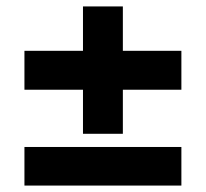

<svg xmlns="http://www.w3.org/2000/svg" viewBox="-20 -577 640 597"><path d="M238 -161V-298H56V-419H238V-557H362V-419H544V-298H362V-161ZM56 0V-120H544V0Z"/></svg>

Font: Nunito Sans 6pt Black
Style: Regular
Weight: 900
Version: Version 3.101;gftools[0.9.27]